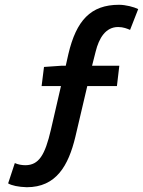

<svg xmlns="http://www.w3.org/2000/svg" viewBox="-20 -686 598 803"><path d="M558 -648C540 -657 505 -666 478 -666C359 -666 299 -600 266 -460L255 -411H236L164 -406L154 -326H235L193 -144C168 -36 142 4 87 5C71 5 55 2 42 -4L14 81C29 90 57 96 92 97C215 97 266 7 295 -113L345 -326H469L479 -411H365L380 -470C394 -527 422 -573 474 -573C496 -573 512 -566 524 -561Z"/></svg>

Font: Falling Sky
Style: Obl
Weight: 400
Designer: Paul D. Hunt
Foundry: Adobe Systems Incorporated
Version: Version 1.02